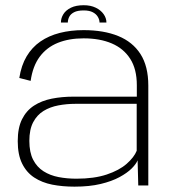

<svg xmlns="http://www.w3.org/2000/svg" viewBox="-20 -711 664 736"><path d="M265.5 4.5Q323 4.5 365.8 -5.8Q408.5 -16 438 -32Q467.5 -48 484.8 -65.2Q502 -82.5 507.5 -96.5L510 0H548.5V-383Q548.5 -457 518.5 -503.8Q488.5 -550.5 433 -573Q377.5 -595.5 300.5 -595.5Q251 -595.5 209 -584.8Q167 -574 135 -552Q103 -530 82.2 -495.2Q61.5 -460.5 54 -412L97.5 -401Q105.5 -457.5 132.2 -493.5Q159 -529.5 201.8 -546.8Q244.5 -564 300.5 -564Q363 -564 408.5 -544.5Q454 -525 479.2 -485.5Q504.5 -446 504.5 -384.5V-340.5H261.5Q217.5 -340.5 178.5 -332.8Q139.5 -325 110.2 -306Q81 -287 64.5 -254Q48 -221 48 -170Q48 -118 64.8 -84Q81.5 -50 111.2 -30.5Q141 -11 180.2 -3.2Q219.5 4.5 265.5 4.5ZM273 -26Q237 -26 204.5 -32.2Q172 -38.5 146.8 -54.5Q121.5 -70.5 107 -98.8Q92.5 -127 92.5 -171Q92.5 -214.5 107.2 -242.5Q122 -270.5 147 -285.8Q172 -301 203.8 -307Q235.5 -313 269 -313H504V-133Q494 -108 465.5 -83Q437 -58 389 -42Q341 -26 273 -26ZM301 -691Q271.5 -691 252 -681.5Q232.5 -672 223 -656.8Q213.5 -641.5 213.5 -624.5H240Q240 -635.5 245.2 -646.2Q250.5 -657 263.8 -664Q277 -671 301 -671Q322.5 -671 335.8 -664Q349 -657 355.2 -646.2Q361.5 -635.5 361.5 -624.5H388Q388 -641.5 377.2 -656.8Q366.5 -672 347 -681.5Q327.5 -691 301 -691Z"/></svg>

Font: Anybody SemiExpanded ExtraLight
Style: Regular
Weight: 250
Width: 6
Version: Version 1.113;gftools[0.9.25]